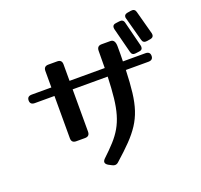

<svg xmlns="http://www.w3.org/2000/svg" viewBox="-153 -1050 1331 1271"><g transform="rotate(-20 512.5 -414.5)"><path d="M973.3 -688.3Q974.2 -684.9 974.2 -679Q974.2 -659.5 951.4 -655.3L925.9 -651.1Q897.9 -646.8 891.7 -673.1L847 -838.8Q846.1 -841.4 845.7 -843.9Q845.3 -846.4 845.3 -849Q845.3 -867.6 868.9 -871.8L894.4 -876Q922.4 -880.3 928.6 -854.1ZM876.8 -636.7Q877.7 -633.3 877.7 -627.4Q877.7 -606.2 854 -603.7L828.6 -600.3Q801.4 -596.1 795.3 -622.3L749.7 -799.9Q748.8 -803.3 748.8 -809.2Q748.8 -830.4 772.5 -832.9L797.9 -836.3Q826 -840.5 832.1 -814.3ZM354 -221Q354 -188 321 -188H259Q226 -188 226 -221V-519H88Q55 -519 55 -549Q55 -579 88 -579H226V-695Q226 -728 259 -728H321Q354 -728 354 -695V-579H602Q602 -607 602.5 -636.5Q603 -666 603 -699Q603 -734 636 -734H698Q731 -734 731 -684Q731 -656 731 -629.5Q731 -603 730 -579H888Q921 -579 921 -549Q921 -519 888 -519H729Q726 -428 718 -361.5Q710 -295 693 -244Q676 -193 647.5 -149.5Q619 -106 576.5 -62Q534 -18 473 36Q461 48 447 48Q438 48 427 42L404 30Q386 19 386 6Q386 -4 398 -16Q444 -59 477.5 -96Q511 -133 533.5 -172Q556 -211 570 -259Q584 -307 591 -370Q598 -433 601 -519H354Z"/></g></svg>

Font: Yusei Magic
Style: Regular
Weight: 400
Designer: Tanukizamurai
Foundry: Yusei Magic Project
Version: Version 1.200